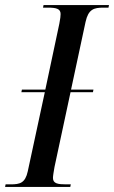

<svg xmlns="http://www.w3.org/2000/svg" viewBox="-46 -734 448 754"><path d="M-26 0H230L232 -10H213C182 -10 162 -13 162 -35C162 -44 165 -60 168 -78L231 -372H319L321 -382H233L290 -648C301 -698 323 -704 360 -704H380L382 -714H125L123 -704H142C174 -704 192 -700 192 -679C192 -672 191 -661 187 -641L132 -382H40L38 -372H130L63 -61C53 -15 32 -10 -4 -10H-24Z"/></svg>

Font: Noto Serif Display ExtraCondensed Medium
Style: Italic
Weight: 500
Width: 2
Italic angle: -12°
Designer: Monotype Design Team
Foundry: Monotype Imaging Inc.
Version: Version 2.009